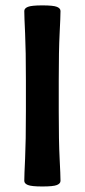

<svg xmlns="http://www.w3.org/2000/svg" viewBox="-20 -674 312 702"><path d="M201.2 -12.7Q201.2 -2.9 188.2 2.4Q175.3 7.8 134.8 7.8Q95.2 7.8 82 2.4Q68.8 -2.9 68.8 -12.7Q68.8 -33.2 71.8 -94.7Q74.7 -156.2 74.7 -267.6V-378.9Q74.7 -490.2 71.8 -551.8Q68.8 -613.3 68.8 -633.8Q68.8 -643.6 82 -648.9Q95.2 -654.3 134.8 -654.3Q175.3 -654.3 188.2 -648.9Q201.2 -643.6 201.2 -633.8Q201.2 -613.3 198 -551.8Q194.8 -490.2 194.8 -378.9V-267.6Q194.8 -156.2 198 -94.7Q201.2 -33.2 201.2 -12.7Z"/></svg>

Font: Bainsley
Style: Bold
Weight: 700
Designer: Paul James MIller
Foundry: High-Logic / Made with FontCreator
Version: Version 1.411;March 28, 2021;FontCreator 13.0.0.2683 64-bit